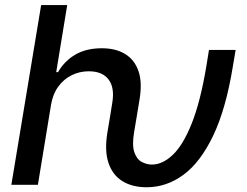

<svg xmlns="http://www.w3.org/2000/svg" viewBox="-20 -748 998 777"><path d="M25.9 0 146.5 -727.5H252L207.5 -456.1H214.8Q240.7 -501 284.7 -526.9Q328.6 -552.7 392.1 -552.7Q448.2 -552.7 486.3 -529.5Q524.4 -506.3 540.3 -460.7Q556.2 -415 544.9 -346.7L532.7 -272.5H424.8L434.6 -333.5Q444.3 -393.6 419.2 -426.5Q394 -459.5 339.4 -459.5Q302.2 -459.5 270.3 -443.8Q238.3 -428.2 216.1 -397.9Q193.8 -367.7 186.5 -323.7L133.3 0ZM573.2 9.8Q515.1 9.8 475.1 -15.1Q435.1 -40 418.7 -89.6Q402.3 -139.2 415 -214.4L424.8 -272.5H532.7L522.9 -214.4Q513.7 -160.6 523.7 -131.8Q533.7 -103 554 -92.5Q574.2 -82 594.7 -82Q637.7 -82 679.2 -121.3Q720.7 -160.6 755.6 -247.6Q790.5 -334.5 814.5 -476.6L825.7 -545.9H933.6L921.9 -476.6Q894 -306.6 842.8 -199.2Q791.5 -91.8 722.9 -41Q654.3 9.8 573.2 9.8Z"/></svg>

Font: Inter 16pt Medium
Style: Italic
Weight: 500
Italic angle: -9.3988°
Version: Version 4.001;git-66647c0bb